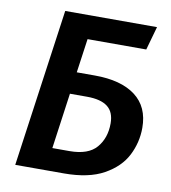

<svg xmlns="http://www.w3.org/2000/svg" viewBox="-79 -759 738 828"><g transform="rotate(10 290.0 -345.5)"><path d="M555 -252Q555 -188 526 -131Q497 -74 430.5 -37Q364 0 256 0H43L140 -691H542L513 -588H256L235 -439H314Q429 -439 492 -391.5Q555 -344 555 -252ZM417 -247Q417 -297 387 -320Q357 -343 297 -343H222L188 -99H263Q345 -99 381 -141Q417 -183 417 -247Z"/></g></svg>

Font: FiraGO Medium
Style: Italic
Weight: 500
Italic angle: -8°
Designer: bBox Type GmbH
Foundry: bBox Type GmbH
Version: Version 1.001